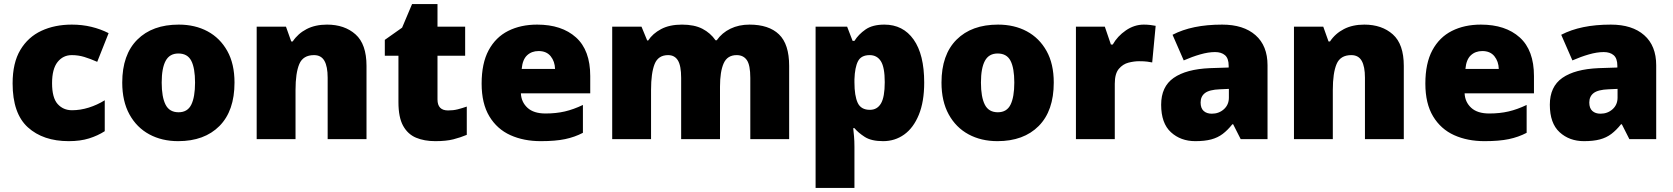

<svg xmlns="http://www.w3.org/2000/svg" viewBox="-20 -684 8227 944"><path d="M318 10Q192 10 117 -58Q42 -126 42 -274Q42 -375 80 -438.5Q118 -502 183.5 -532.5Q249 -563 333 -563Q384 -563 429.5 -552Q475 -541 514 -521L458 -380Q424 -395 394.5 -404Q365 -413 333 -413Q290 -413 263 -379Q236 -345 236 -275Q236 -203 263.5 -172.5Q291 -142 334 -142Q375 -142 416.5 -155Q458 -168 495 -191V-39Q461 -17 418 -3.5Q375 10 318 10Z M1133 -278Q1133 -139 1059 -64.5Q985 10 856 10Q776 10 714 -23.5Q652 -57 616.5 -121.5Q581 -186 581 -278Q581 -415 655 -489Q729 -563 859 -563Q939 -563 1000.5 -530Q1062 -497 1097.5 -433.5Q1133 -370 1133 -278ZM775 -278Q775 -207 794 -169.5Q813 -132 858 -132Q902 -132 920.5 -169.5Q939 -207 939 -278Q939 -349 920.5 -385Q902 -421 857 -421Q814 -421 794.5 -385Q775 -349 775 -278Z M1588 -563Q1674 -563 1728 -515Q1782 -467 1782 -360V0H1591V-302Q1591 -357 1575 -385Q1559 -413 1524 -413Q1470 -413 1451.5 -369Q1433 -325 1433 -242V0H1242V-553H1386L1412 -480H1419Q1445 -519 1487.5 -541Q1530 -563 1588 -563Z M2183 -141Q2209 -141 2230.5 -146.5Q2252 -152 2275 -160V-21Q2244 -8 2209 1Q2174 10 2120 10Q2066 10 2025.5 -7Q1985 -24 1962 -65.5Q1939 -107 1939 -182V-410H1872V-488L1957 -548L2006 -664H2131V-553H2267V-410H2131V-195Q2131 -141 2183 -141Z M2621 -563Q2742 -563 2812 -500Q2882 -437 2882 -310V-225H2541Q2543 -182 2573.5 -154Q2604 -126 2662 -126Q2714 -126 2757 -136Q2800 -146 2846 -168V-31Q2806 -10 2758.5 0Q2711 10 2639 10Q2555 10 2489.5 -19.5Q2424 -49 2386 -112Q2348 -175 2348 -273Q2348 -373 2382.5 -437Q2417 -501 2478.5 -532Q2540 -563 2621 -563ZM2628 -433Q2594 -433 2571.5 -412Q2549 -391 2545 -345H2709Q2708 -382 2687.5 -407.5Q2667 -433 2628 -433Z M3665 -563Q3760 -563 3810 -515Q3860 -467 3860 -360V0H3669V-301Q3669 -364 3652 -388.5Q3635 -413 3602 -413Q3556 -413 3538 -372.5Q3520 -332 3520 -258V0H3329V-301Q3329 -361 3313 -387Q3297 -413 3265 -413Q3216 -413 3198.5 -369Q3181 -325 3181 -242V0H2990V-553H3134L3162 -485H3167Q3189 -519 3230.5 -541Q3272 -563 3333 -563Q3394 -563 3433.5 -542.5Q3473 -522 3498 -486H3504Q3530 -523 3571.5 -543Q3613 -563 3665 -563Z M4328 -563Q4420 -563 4472 -489.5Q4524 -416 4524 -278Q4524 -184 4497.5 -119.5Q4471 -55 4425.5 -22.5Q4380 10 4322 10Q4264 10 4231.5 -11Q4199 -32 4181 -54H4175Q4177 -35 4179 -13Q4181 9 4181 38V240H3990V-553H4145L4172 -483H4181Q4201 -515 4235.5 -539Q4270 -563 4328 -563ZM4256 -413Q4214 -413 4198.5 -383Q4183 -353 4181 -294V-279Q4181 -213 4197 -178.5Q4213 -144 4257 -144Q4293 -144 4311.5 -175.5Q4330 -207 4330 -280Q4330 -353 4311 -383Q4292 -413 4256 -413Z M5161 -278Q5161 -139 5087 -64.5Q5013 10 4884 10Q4804 10 4742 -23.5Q4680 -57 4644.5 -121.5Q4609 -186 4609 -278Q4609 -415 4683 -489Q4757 -563 4887 -563Q4967 -563 5028.5 -530Q5090 -497 5125.5 -433.5Q5161 -370 5161 -278ZM4803 -278Q4803 -207 4822 -169.5Q4841 -132 4886 -132Q4930 -132 4948.5 -169.5Q4967 -207 4967 -278Q4967 -349 4948.5 -385Q4930 -421 4885 -421Q4842 -421 4822.5 -385Q4803 -349 4803 -278Z M5604 -563Q5620 -563 5637 -561Q5654 -559 5662 -557L5645 -377Q5635 -379 5620.5 -381Q5606 -383 5580 -383Q5556 -383 5528.5 -376Q5501 -369 5481 -345.5Q5461 -322 5461 -272V0H5270V-553H5412L5442 -465H5451Q5474 -506 5515.5 -534.5Q5557 -563 5604 -563Z M5989 -563Q6094 -563 6153 -511Q6212 -459 6212 -363V0H6080L6043 -73H6039Q6016 -44 5991.5 -25.5Q5967 -7 5935 1.5Q5903 10 5857 10Q5785 10 5737 -34Q5689 -78 5689 -169Q5689 -258 5750.5 -301Q5812 -344 5929 -349L6021 -352V-360Q6021 -397 6003 -412.5Q5985 -428 5954 -428Q5921 -428 5881 -416.5Q5841 -405 5800 -387L5745 -513Q5793 -538 5853.5 -550.5Q5914 -563 5989 -563ZM5978 -245Q5926 -243 5904.5 -226.5Q5883 -210 5883 -180Q5883 -152 5898 -138.5Q5913 -125 5938 -125Q5973 -125 5997.5 -147Q6022 -169 6022 -204V-247Z M6688 -563Q6774 -563 6828 -515Q6882 -467 6882 -360V0H6691V-302Q6691 -357 6675 -385Q6659 -413 6624 -413Q6570 -413 6551.5 -369Q6533 -325 6533 -242V0H6342V-553H6486L6512 -480H6519Q6545 -519 6587.5 -541Q6630 -563 6688 -563Z M7261 -563Q7382 -563 7452 -500Q7522 -437 7522 -310V-225H7181Q7183 -182 7213.5 -154Q7244 -126 7302 -126Q7354 -126 7397 -136Q7440 -146 7486 -168V-31Q7446 -10 7398.5 0Q7351 10 7279 10Q7195 10 7129.5 -19.5Q7064 -49 7026 -112Q6988 -175 6988 -273Q6988 -373 7022.5 -437Q7057 -501 7118.5 -532Q7180 -563 7261 -563ZM7268 -433Q7234 -433 7211.5 -412Q7189 -391 7185 -345H7349Q7348 -382 7327.5 -407.5Q7307 -433 7268 -433Z M7900 -563Q8005 -563 8064 -511Q8123 -459 8123 -363V0H7991L7954 -73H7950Q7927 -44 7902.5 -25.5Q7878 -7 7846 1.5Q7814 10 7768 10Q7696 10 7648 -34Q7600 -78 7600 -169Q7600 -258 7661.5 -301Q7723 -344 7840 -349L7932 -352V-360Q7932 -397 7914 -412.5Q7896 -428 7865 -428Q7832 -428 7792 -416.5Q7752 -405 7711 -387L7656 -513Q7704 -538 7764.5 -550.5Q7825 -563 7900 -563ZM7889 -245Q7837 -243 7815.5 -226.5Q7794 -210 7794 -180Q7794 -152 7809 -138.5Q7824 -125 7849 -125Q7884 -125 7908.5 -147Q7933 -169 7933 -204V-247Z"/></svg>

Font: Noto Sans Georgian Black
Style: Regular
Weight: 900
Designer: Monotype Design Team, Akaki Razmadze
Foundry: Google LLC
Version: Version 2.005; ttfautohint (v1.8.4.7-5d5b)